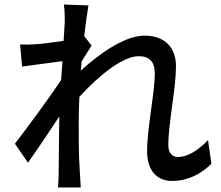

<svg xmlns="http://www.w3.org/2000/svg" viewBox="-20 -803 980 851"><path d="M743 -335C752 -398 760 -461 760 -509C760 -589 714 -645 621 -645C528 -645 413 -558 338 -490L342 -531C357 -555 375 -583 386 -601L355 -641L353 -640C360 -703 368 -754 372 -779L263 -783C267 -757 267 -730 267 -705L262 -622C217 -615 168 -609 139 -607C112 -605 92 -605 69 -606L78 -508L167 -520L257 -532L251 -449C200 -371 98 -233 46 -166L104 -82C144 -138 199 -220 243 -287C241 -180 241 -125 240 -35C240 -20 239 8 237 28H338C337 8 335 -20 334 -37C328 -124 329 -193 329 -276C329 -306 330 -339 332 -374C414 -464 522 -554 595 -554C640 -554 666 -531 666 -479C666 -388 632 -238 632 -132C632 -47 676 -1 742 -1C811 -1 869 -30 917 -77L902 -182C856 -134 809 -107 769 -107C740 -107 726 -130 726 -159C726 -209 735 -272 743 -335Z"/></svg>

Font: GenSekiGothic2 TW M
Style: Regular
Weight: 500
Version: Version 2.100;PS 2.1;hotconv 16.6.51;makeotf.lib2.5.65220 DE